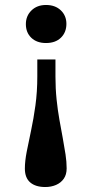

<svg xmlns="http://www.w3.org/2000/svg" viewBox="-20 -545 375 772"><path d="M203 -306V-237Q203 -189 207.5 -145.5Q212 -102 219 -63Q226 -24 232.5 11Q239 46 243.5 76Q248 106 248 132Q248 157 236.5 173.5Q225 190 205.5 198.5Q186 207 162 207Q123 207 101.5 188.5Q80 170 80 133Q80 103 87.5 64.5Q95 26 105 -20.5Q115 -67 122.5 -121.5Q130 -176 130 -238V-306ZM165 -525Q202 -525 224.5 -503.5Q247 -482 247 -449Q247 -415 225 -393.5Q203 -372 165 -372Q128 -372 106 -393Q84 -414 84 -448Q84 -481 106.5 -503Q129 -525 165 -525Z"/></svg>

Font: Literata 18pt SemiBold
Style: Regular
Weight: 600
Designer: Latin by Veronika Burian and Jose Scaglione. Greek by Irene Vlachou. Cyrillic by Vera Evstafieva.
Foundry: TypeTogether
Version: Version 3.103;gftools[0.9.29]